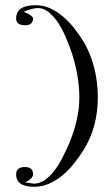

<svg xmlns="http://www.w3.org/2000/svg" viewBox="-20 -625 426 738"><path d="M111 93Q42 93 42 45Q42 17 76 17Q107 17 107 45Q107 61 77 76Q92 78 100 79.5Q108 81 110 81Q131 81 150.5 68Q170 55 187 33.5Q204 12 218.5 -16Q233 -44 246 -74Q285 -168 285 -251Q285 -293 276.5 -340.5Q268 -388 251 -436Q240 -467 226.5 -496Q213 -525 197 -546.5Q181 -568 163.5 -581Q146 -594 126 -594Q105 -594 71 -580Q107 -565 107 -554Q107 -528 76 -528Q42 -528 42 -554Q42 -605 117 -605Q147 -605 173 -593Q199 -581 222.5 -561Q246 -541 266 -515.5Q286 -490 303 -462Q329 -417 342.5 -363Q356 -309 356 -251Q356 -136 301 -48Q284 -21 263.5 4.5Q243 30 219.5 49.5Q196 69 168.5 81Q141 93 111 93Z"/></svg>

Font: Ekushey Buriganga
Style: Regular
Weight: 400
Designer: Al Mamun Sumon
Foundry: Al Mamun Sumon
Version: Version 1.0